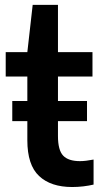

<svg xmlns="http://www.w3.org/2000/svg" viewBox="-20 -760 417 790"><path d="M30.5 -261.5V-344.5H92.5V-445H3.5V-545.5H92.5L114.5 -740H218.5V-545.5H360.5V-445H218.5V-344.5H338V-261.5H218.5V-200.5Q218.5 -142 240 -119.5Q261.5 -97 309 -97Q332 -97 365 -103.5V-0.5Q346 4 322.8 6.8Q299.5 9.5 277 9.5Q189 9.5 140.8 -35.8Q92.5 -81 92.5 -183V-261.5Z"/></svg>

Font: Encode Sans SemiCondensed SemiCondensed SemiBold
Style: Regular
Weight: 600
Width: 4
Designer: Multiple Designers
Foundry: Impallari Type
Version: Version 3.000; ttfautohint (v1.8.3) -l 8 -r 50 -G 200 -x 14 